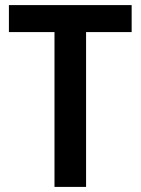

<svg xmlns="http://www.w3.org/2000/svg" viewBox="-20 -734 552 754"><path d="M318 0V-608H497V-714H15V-608H194V0Z"/></svg>

Font: Noto Sans Gurmukhi SemiCondensed SemiBold
Style: Regular
Weight: 600
Width: 4
Designer: Jelle Bosma - Monotype Design Team
Foundry: Monotype Imaging Inc.
Version: Version 2.004